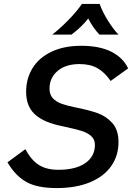

<svg xmlns="http://www.w3.org/2000/svg" viewBox="-20 -945 672 977"><path d="M18 -119 109 -186Q139 -130 178 -105.5Q217 -81 277 -81Q365 -81 414 -115Q463 -149 463 -208Q463 -236 443.5 -253Q424 -270 395 -279Q366 -288 314 -299L274 -308Q192 -328 152.5 -368Q113 -408 113 -478Q113 -546 146 -599Q179 -652 242.5 -682Q306 -712 393 -712Q486 -712 546 -682Q606 -652 632 -597L543 -533Q513 -577 476 -598Q439 -619 385 -619Q314 -619 273 -584Q232 -549 232 -494Q232 -463 249 -445Q266 -427 292 -417.5Q318 -408 362 -399Q432 -385 476 -369.5Q520 -354 551.5 -319Q583 -284 583 -222Q583 -153 546 -100Q509 -47 438 -17.5Q367 12 268 12Q168 12 112.5 -20Q57 -52 18 -119ZM397 -925H487Q503 -881 531.5 -836.5Q560 -792 583 -769H486Q454 -802 429 -851Q397 -809 344 -769H246Q280 -795 323.5 -838.5Q367 -882 397 -925Z"/></svg>

Font: KoHo SemiBold
Style: Italic
Weight: 600
Italic angle: -10°
Version: Version 1.000; ttfautohint (v1.6)